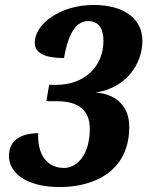

<svg xmlns="http://www.w3.org/2000/svg" viewBox="-20 -744 594 774"><path d="M222 10C357 10 501 -52 501 -232C501 -317 448 -365 365 -371C488 -389 554 -485 554 -580C554 -671 476 -724 358 -724C221 -724 120 -646 120 -572C120 -525 171 -510 238 -510C251 -586 277 -659 335 -659C382 -659 397 -623 397 -580C397 -472 317 -402 207 -402H178L167 -336H209C296 -336 342 -300 342 -225C342 -119 290 -67 238 -67C171 -67 130 -119 134 -207C54 -207 16 -170 16 -115C16 -56 73 10 222 10Z"/></svg>

Font: Noto Serif SemiCondensed Extra
Style: Italic
Weight: 800
Width: 4
Italic angle: -12°
Designer: Monotype Design Team
Foundry: Monotype Imaging Inc.
Version: Version 1.901